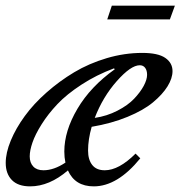

<svg xmlns="http://www.w3.org/2000/svg" viewBox="-23 -644 635 675"><path d="M354 -575.7 370.1 -624H591.8L574.2 -575.7ZM83 11.2Q40.5 11.2 18.8 -11Q-2.9 -33.2 -2.9 -71.3Q-2.9 -106.9 14.9 -149.9Q32.7 -192.9 64 -235.8Q95.2 -278.8 140.6 -318.8Q186 -358.9 237.8 -389.9Q289.6 -420.9 352.1 -439.5Q414.6 -458 477.1 -458Q532.7 -458 558.1 -440.4Q583.5 -422.9 583.5 -394Q583.5 -368.7 565.9 -340.3Q548.3 -312 514.9 -284.2Q481.4 -256.3 425.3 -233.2Q369.1 -210 299.3 -198.2Q286.6 -153.8 286.6 -114.7Q286.6 -82.5 301.3 -64Q315.9 -45.4 345.2 -45.4Q395 -45.4 453.6 -104L470.2 -87.4Q390.1 11.2 306.6 11.2Q240.7 11.2 215.8 -44.9Q150.4 11.2 83 11.2ZM468.3 -414.6Q437 -414.6 387.7 -358.9Q338.4 -303.2 310.1 -229.5Q353 -235.8 389.9 -254.9Q426.8 -273.9 448.5 -296.9Q470.2 -319.8 482.2 -342Q494.1 -364.3 494.1 -380.9Q494.1 -396.5 487.3 -405.5Q480.5 -414.6 468.3 -414.6ZM81.5 -94.2Q81.5 -71.8 94 -58.6Q106.4 -45.4 129.9 -45.4Q166.5 -45.4 207 -72.3Q203.1 -90.8 203.1 -111.3Q203.1 -183.6 249.3 -261.7Q295.4 -339.8 380.4 -400.4L377.9 -403.8Q315.4 -380.4 263.4 -346.4Q211.4 -312.5 178.7 -277.8Q146 -243.2 123.3 -207Q100.6 -170.9 91.1 -142.8Q81.5 -114.7 81.5 -94.2Z"/></svg>

Font: Elstob 8pt Medium
Style: Italic
Weight: 500
Italic angle: -20°
Designer: Peter S. Baker
Version: Version 1.015